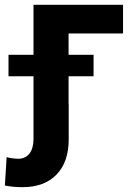

<svg xmlns="http://www.w3.org/2000/svg" viewBox="-95 -566 548 799"><path d="M44.4 -545.9H417V-426.8H190.4V0H44.4ZM294.4 -248.5H-59.6V-337.9H294.4ZM44.4 13.7V-133.8H190.9V13.7Q190.9 108.4 140.1 160.6Q89.4 212.9 -1.5 212.9Q-40.5 212.9 -74.7 206.1L-67.4 87.9Q-47.9 93.8 -18.1 94.7Q11.2 94.2 27.6 73.2Q43.9 52.2 44.4 13.7Z"/></svg>

Font: Inter Tight Stencil
Style: Bold
Weight: 700
Designer: Rasmus Andersson
Foundry: rsms
Version: Version 3.004;Glyphs 3.1.2 (3151)